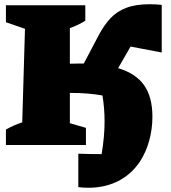

<svg xmlns="http://www.w3.org/2000/svg" viewBox="-20 -685 806 907"><path d="M8 0V-73Q45 -94 85 -107L98 -549L8 -580V-660H383V-587Q351 -567 310 -552V-384Q333 -385 355 -385Q366 -385 376 -385L447 -520Q472 -567 502 -599Q532 -631 576.5 -648Q621 -665 687 -665Q713 -665 744 -662V-437L597 -465Q594 -460 591 -455L538 -363Q622 -338 661 -282Q700 -226 700 -134Q700 -76 685 -21Q670 34 640 80Q598 141 536 171.5Q474 202 398 202Q374 202 350 199V41Q376 42 402 42.5Q428 43 454 43Q457 43 460 43Q474 -39 474 -112Q474 -143 471.5 -173.5Q469 -204 464 -234Q395 -246 320 -246Q315 -246 310 -246V-103L386 -81V0Z"/></svg>

Font: Piazzolla Black
Style: Regular
Weight: 900
Designer: Juan Pablo del Peral
Foundry: Huerta Tipografica
Version: Version 1.330